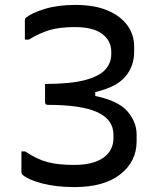

<svg xmlns="http://www.w3.org/2000/svg" viewBox="-20 -740 640 780"><path d="M286 -720Q364 -720 417 -697.5Q470 -675 497.5 -637Q525 -599 525 -551V-530Q525 -471 489 -428.5Q453 -386 367 -366V-350Q460 -331 497.5 -288Q535 -245 535 -193V-166Q535 -84 469 -32Q403 20 283 20Q208 20 152.5 5.5Q97 -9 74 -28Q67 -33 67 -43V-125H82Q128 -94 171 -82Q214 -70 281 -70Q358 -70 399.5 -99Q441 -128 441 -180V-192Q441 -254 376 -284Q311 -314 174 -314Q163 -314 163 -325V-399Q266 -399 324.5 -414.5Q383 -430 407.5 -457Q432 -484 432 -520V-530Q432 -574 395.5 -602Q359 -630 284 -630Q223 -630 182 -618Q141 -606 97 -579H81V-658Q81 -666 87 -669Q110 -688 162.5 -704Q215 -720 286 -720Z"/></svg>

Font: Recursive Mn Lnr St
Style: Regular
Weight: 400
Monospace: yes
Version: Version 1.079;hotconv 1.0.112;makeotfexe 2.5.65598; ttfautoh